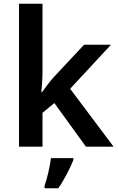

<svg xmlns="http://www.w3.org/2000/svg" viewBox="-20 -780 628 1021"><path d="M206 -399V-760H81V0H206V-180L269 -232L437 0H584L353 -308L570 -542H427L267 -371C245 -347 220 -313 203 -289H200C203 -324 206 -365 206 -399ZM370 71V61H251C246 104 230 172 217 208V221H290C324 172 354 112 370 71Z"/></svg>

Font: Noto Sans Bamum SemiBold
Style: Regular
Weight: 600
Designer: Monotype Design Team
Foundry: Monotype Imaging Inc.
Version: Version 2.002